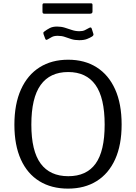

<svg xmlns="http://www.w3.org/2000/svg" viewBox="-20 -1105 804 1135"><path d="M382.3 10Q283.9 10 212.7 -34Q141.5 -77.9 103.3 -162.3Q65.1 -246.8 65.1 -367.6Q65.1 -490.1 103.9 -576.1Q142.7 -662.1 214 -707Q285.2 -752 383 -752Q480.9 -752 551.6 -707Q622.3 -662.1 660.6 -576.8Q699 -491.5 699 -369Q699 -248.2 660.8 -163.6Q622.6 -78.9 551.5 -34.5Q480.4 10 382.3 10ZM383.8 -63.4Q491.5 -63.4 545.1 -137.6Q598.7 -211.9 598.7 -368.2Q598.7 -527 544.3 -603.1Q489.8 -679.2 383 -679.2Q275.3 -679.2 220.3 -602.7Q165.3 -526.2 165.3 -368.2Q165.3 -212.7 220.4 -138Q275.4 -63.4 383.8 -63.4ZM524.7 -889.4Q513.1 -882 494.9 -874.7Q476.7 -867.4 448.6 -867.4Q421.8 -867.4 401.5 -873.9Q381.1 -880.5 362.9 -886.9Q344.6 -893.3 321.4 -893.3Q299.7 -893.3 286.9 -886.4Q274 -879.4 261.3 -871.9Q256.2 -868.8 252.9 -869.5Q249.5 -870.1 247 -877L237.2 -903.5Q236 -908.6 236.2 -911.5Q236.4 -914.3 240.9 -917.8Q257 -930.2 274.3 -939.1Q291.6 -948 317.1 -948Q341.9 -948 363.3 -941.3Q384.7 -934.6 405.7 -927.5Q426.8 -920.5 449.1 -920.5Q468 -920.5 480.8 -926.2Q493.5 -932 506.5 -939.8Q512.3 -943.3 516.4 -942.6Q520.5 -941.8 522.5 -935.1L532.2 -904.2Q534.7 -896.6 524.7 -889.4ZM526.8 -1076V-1036.3Q526.8 -1023.9 511.6 -1023.9H242.2Q235.8 -1023.9 233.5 -1026.8Q231.1 -1029.8 231.1 -1035.7V-1074.7Q231.1 -1085.3 239.1 -1085.3H518.8Q526.8 -1085.3 526.8 -1076Z"/></svg>

Font: Libre Franklin Thin
Style: Regular
Weight: 100
Designer: Pablo Impallari, Rodrigo Fuenzalida, Nhung Nguyen
Foundry: Impallari Type
Version: Version 3.000